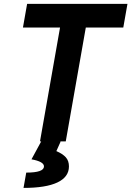

<svg xmlns="http://www.w3.org/2000/svg" viewBox="-20 -713 663 968"><path d="M181.6 0 282.7 -574.2H95.7L116.7 -693.4H622.6L601.6 -574.2H412.6L311.5 0ZM98.6 234.4 112.3 157.2Q201.7 157.2 201.7 126Q201.7 101.6 138.7 90.3L200.7 -23.9L285.6 1L264.2 48.8Q295.9 62.5 311.8 80.1Q327.6 97.7 327.6 126Q327.6 179.2 269.5 206.8Q211.4 234.4 98.6 234.4Z"/></svg>

Font: CaskaydiaCove NF
Style: Bold Italic
Weight: 700
Italic angle: -10°
Designer: Aaron Bell
Foundry: Saja Typeworks
Version: Version 2111.001; VTT 6.35;Nerd Fonts 3.2.1